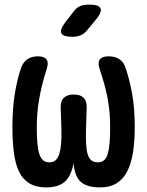

<svg xmlns="http://www.w3.org/2000/svg" viewBox="-20 -805 640 835"><path d="M452 -560Q481 -560 500 -547Q519 -534 527 -507Q543 -460 554.5 -397.5Q566 -335 566 -254Q566 -192 558.5 -143.5Q551 -95 534 -61Q517 -27 488 -8.5Q459 10 415 10Q360 10 332.5 -13Q305 -36 300 -95Q289 -38 261 -14Q233 10 181 10Q137 10 108 -7.5Q79 -25 63 -58Q47 -91 40.5 -140.5Q34 -190 34 -254Q34 -335 44.5 -398Q55 -461 71 -508Q80 -534 98.5 -547Q117 -560 145 -560Q172 -560 182 -547Q192 -534 184 -508Q172 -471 164 -438.5Q156 -406 150.5 -375Q145 -344 142.5 -314Q140 -284 140 -251Q140 -211 142.5 -182.5Q145 -154 151 -135.5Q157 -117 167.5 -108Q178 -99 194 -99Q212 -99 222.5 -109Q233 -119 238.5 -138Q244 -157 246 -184Q248 -211 247 -246L244 -338Q243 -366 258 -380Q273 -394 301 -394Q329 -394 343.5 -380Q358 -366 357 -338L354 -243Q353 -206 354.5 -178.5Q356 -151 361.5 -133.5Q367 -116 377.5 -107.5Q388 -99 406 -99Q422 -99 432.5 -108Q443 -117 448.5 -135.5Q454 -154 456.5 -182.5Q459 -211 459 -251Q459 -284 456.5 -314Q454 -344 448.5 -374.5Q443 -405 434 -437.5Q425 -470 413 -506Q404 -533 414 -546.5Q424 -560 452 -560ZM361 -676Q348 -659 331.5 -652Q315 -645 295 -645Q255 -645 247 -660Q239 -675 264 -708L298 -752Q312 -772 328.5 -778.5Q345 -785 368 -785Q410 -785 417 -769Q424 -753 399 -722Z"/></svg>

Font: Maple Mono SemiBold
Style: Regular
Weight: 600
Monospace: yes
Designer: subframe7536
Version: Version 7.000